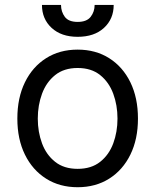

<svg xmlns="http://www.w3.org/2000/svg" viewBox="-20 -756 637 787"><path d="M298.3 11.4Q224.4 11.4 168.9 -23.8Q113.3 -58.9 82.2 -122.2Q51.1 -185.4 51.1 -269.9Q51.1 -355.1 82.2 -418.7Q113.3 -482.2 168.9 -517.4Q224.4 -552.6 298.3 -552.6Q372.2 -552.6 427.7 -517.4Q483.3 -482.2 514.4 -418.7Q545.5 -355.1 545.5 -269.9Q545.5 -185.4 514.4 -122.2Q483.3 -58.9 427.7 -23.8Q372.2 11.4 298.3 11.4ZM298.3 -63.9Q354.4 -63.9 390.6 -92.7Q426.8 -121.4 444.2 -168.3Q461.6 -215.2 461.6 -269.9Q461.6 -324.6 444.2 -371.8Q426.8 -419 390.6 -448.2Q354.4 -477.3 298.3 -477.3Q242.2 -477.3 206 -448.2Q169.7 -419 152.3 -371.8Q134.9 -324.6 134.9 -269.9Q134.9 -215.2 152.3 -168.3Q169.7 -121.4 206 -92.7Q242.2 -63.9 298.3 -63.9ZM367.9 -735.8H446Q446 -678.3 406.2 -641.7Q366.5 -605.1 298.3 -605.1Q231.2 -605.1 191.6 -641.7Q152 -678.3 152 -735.8H230.1Q230.1 -708.1 245.6 -687.1Q261 -666.2 298.3 -666.2Q335.6 -666.2 351.7 -687.1Q367.9 -708.1 367.9 -735.8Z"/></svg>

Font: Inter UI
Style: Regular
Weight: 400
Designer: Rasmus Andersson
Foundry: rsms
Version: 3.2;8d6f07862